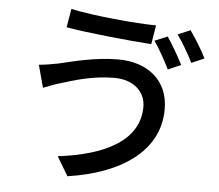

<svg xmlns="http://www.w3.org/2000/svg" viewBox="-57 -859 1114 976"><g transform="rotate(5 500.0 -370.5)"><path d="M676 -331C676 -162 510 -73 264 -43L322 54C589 15 785 -112 785 -328C785 -477 677 -560 528 -560C412 -560 299 -530 227 -513C196 -507 158 -500 128 -498L159 -383C185 -393 218 -407 249 -415C304 -432 403 -465 516 -465C615 -465 676 -408 676 -331ZM268 -795 252 -700C366 -680 574 -660 688 -652L704 -749C602 -750 381 -770 268 -795ZM768 -698 703 -671C730 -632 763 -572 783 -531L849 -560C829 -599 793 -662 768 -698ZM881 -740 817 -713C845 -675 878 -618 899 -575L964 -603C946 -640 908 -703 881 -740Z"/></g></svg>

Font: Noto Sans TC Medium
Style: Regular
Weight: 500
Designer: Ryoko NISHIZUKA 西塚涼子 (kana, bopomofo & ideographs); Paul D. Hunt (Latin, Greek & Cyrillic); Sandoll Communications 산돌커뮤니
Foundry: Adobe
Version: Version 2.004;hotconv 1.0.118;makeotfexe 2.5.65603